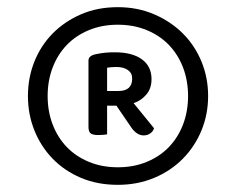

<svg xmlns="http://www.w3.org/2000/svg" viewBox="-20 -645 659 536"><path d="M58 -377Q58 -428 76 -473Q94 -518 127 -551.5Q160 -585 206 -605Q252 -625 309 -625Q364 -625 410.5 -605Q457 -585 490.5 -551.5Q524 -518 542.5 -473Q561 -428 561 -377Q561 -326 542.5 -281Q524 -236 490.5 -202Q457 -168 410.5 -148.5Q364 -129 309 -129Q252 -129 206 -148.5Q160 -168 127 -202Q94 -236 76 -281Q58 -326 58 -377ZM113 -377Q113 -334 127 -297.5Q141 -261 166.5 -234.5Q192 -208 228.5 -193Q265 -178 309 -178Q353 -178 389.5 -193Q426 -208 451.5 -234.5Q477 -261 491 -297.5Q505 -334 505 -377Q505 -420 491 -456.5Q477 -493 451.5 -519.5Q426 -546 389.5 -561Q353 -576 309 -576Q265 -576 228.5 -561Q192 -546 166.5 -519.5Q141 -493 127 -456.5Q113 -420 113 -377ZM279 -350V-270Q269 -268 253 -268Q241 -268 234 -272Q227 -276 227 -291V-476Q227 -490 249 -494Q263 -497 275 -498Q287 -499 301 -499Q349 -499 376 -479.5Q403 -460 403 -424Q403 -398 388.5 -381Q374 -364 353 -357L410 -287Q408 -279 400 -273Q392 -267 381 -267Q363 -267 348 -287L305 -350ZM311 -391Q349 -391 349 -426Q349 -441 337 -449.5Q325 -458 305 -458Q298 -458 291.5 -457.5Q285 -457 279 -456V-391Z"/></svg>

Font: Baloo Thambi 2
Style: Regular
Weight: 400
Designer: Aadarsh Rajan and Ek Type
Foundry: Ek Type
Version: Version 1.640;hotconv 1.0.111;makeotfexe 2.5.65597; ttfautoh